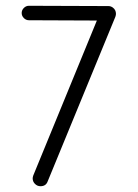

<svg xmlns="http://www.w3.org/2000/svg" viewBox="-20 -621 476 664"><path d="M355 -600Q363 -600 370 -595Q381 -587 381 -573Q381 -569 379 -563L145 6Q139 23 120 23Q109 23 101 15Q93 7 93 -4Q93 -8 95 -14L315 -550L80 -551Q70 -551 62.5 -558.5Q55 -566 55 -576Q55 -586 62.5 -593.5Q70 -601 80 -601Z"/></svg>

Font: RIT Ala
Style: Regular
Weight: 400
Designer: Radhakrishan VN, Aswathy J
Version: 1.0